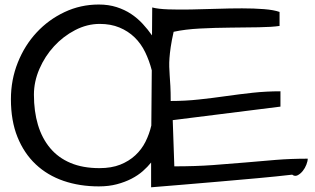

<svg xmlns="http://www.w3.org/2000/svg" viewBox="-20 -795 1363 832"><path d="M634.8 -90.8Q620.1 -72.3 599.1 -53.7Q578.1 -35.2 549.8 -20.5Q521.5 -5.9 486.3 3.4Q451.2 12.7 408.2 12.7Q325.2 12.7 255.4 -11.2Q185.5 -35.2 134.8 -83Q84 -130.9 55.7 -201.2Q27.3 -271.5 27.3 -365.2Q27.3 -449.2 57.1 -523.9Q86.9 -598.6 138.7 -654.3Q190.4 -710 259.8 -742.7Q329.1 -775.4 408.2 -775.4Q450.2 -775.4 485.4 -764.2Q520.5 -752.9 548.3 -734.4Q576.2 -715.8 598.6 -691.4Q621.1 -667 638.7 -641.6L639.6 -762.7Q665 -755.9 709.5 -754.4Q753.9 -752.9 807.1 -753.9Q860.4 -754.9 918.5 -756.8Q976.6 -758.8 1028.8 -758.8Q1081.1 -758.8 1124 -755.4Q1167 -752 1191.4 -743.2V-682.6Q1158.2 -677.7 1100.6 -676.8Q1043 -675.8 977.5 -675.3Q912.1 -674.8 846.7 -671.4Q781.2 -668 732.4 -657.2Q723.6 -618.2 719.7 -590.8Q715.8 -563.5 714.4 -543.5Q712.9 -523.4 713.4 -505.9Q713.9 -488.3 715.3 -468.3Q716.8 -448.2 718.3 -421.9Q719.7 -395.5 719.7 -357.4Q782.2 -357.4 841.3 -363.8Q900.4 -370.1 958.5 -378.4Q1016.6 -386.7 1075.2 -393.1Q1133.8 -399.4 1195.3 -399.4V-333L728.5 -274.4L735.4 -74.2Q827.1 -74.2 901.4 -79.6Q975.6 -85 1042.5 -90.8Q1109.4 -96.7 1174.8 -102.1Q1240.2 -107.4 1313.5 -107.4Q1313.5 -96.7 1307.6 -81.5Q1301.8 -66.4 1292 -54.2Q1282.2 -42 1270 -35.6Q1257.8 -29.3 1246.1 -38.1Q1178.7 -30.3 1097.2 -22.9Q1015.6 -15.6 932.1 -8.3Q848.6 -1 771 5.4Q693.4 11.7 634.8 16.6ZM127 -384.8Q127 -312.5 144.5 -253.9Q162.1 -195.3 197.3 -153.3Q232.4 -111.3 285.6 -88.9Q338.9 -66.4 411.1 -66.4Q462.9 -66.4 501 -81.5Q539.1 -96.7 566.4 -122.1Q593.8 -147.5 610.4 -180.7Q627 -213.9 635.7 -251L637.7 -490.2Q627 -532.2 608.9 -569.3Q590.8 -606.4 563 -633.3Q535.2 -660.2 497.6 -675.8Q460 -691.4 412.1 -691.4Q357.4 -691.4 305.7 -664.6Q253.9 -637.7 214.4 -594.7Q174.8 -551.8 150.9 -496.6Q127 -441.4 127 -384.8Z"/></svg>

Font: Architects Daughter-petzku
Style: Regular
Weight: 400
Designer: Kimberly Geswein
Foundry: Kimberly Geswein
Version: Version 1.000 2010 initial release